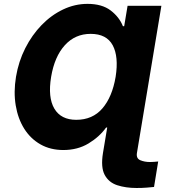

<svg xmlns="http://www.w3.org/2000/svg" viewBox="-20 -757 886 982"><path d="M805.4 -727.3 680.4 25.2Q675.8 53.3 697.6 62.5Q719.5 71.7 747.5 71.7Q757.8 71.7 767.9 70.8Q778.1 70 789.1 68.9L767.8 199.2Q752.5 200.6 730.5 202.6Q708.5 204.5 678.3 204.5Q622.9 204.5 579.5 190.3Q536.2 176.1 515.4 137.4Q494.7 98.7 506.7 25.2L528.4 -104.8H522.7Q488.3 -56.8 432.7 -23.3Q377.1 10.3 304 10.3Q237.9 10.3 187.1 -18.5Q136.4 -47.2 104 -98.5Q71.7 -149.9 60.4 -217.9Q49 -285.9 61.8 -364.3Q74.9 -442.8 109.2 -510.5Q143.5 -578.1 193 -629.1Q242.5 -680 302.7 -708.6Q362.9 -737.2 427.6 -737.2Q501.8 -737.2 546 -703.5Q590.2 -669.7 608.7 -622.9H615.1L632.5 -727.3ZM370 -144.2Q453.5 -144.2 503.7 -202.6Q554 -261 571.4 -364Q587.7 -467 556.5 -525.4Q525.2 -583.8 443.5 -583.8Q364.3 -583.8 311.6 -525.7Q258.9 -467.7 241.5 -364Q224.1 -258.5 258 -201.3Q291.9 -144.2 370 -144.2Z"/></svg>

Font: Inter UI Extra Bold
Style: Italic
Weight: 800
Italic angle: 9.39999°
Designer: Rasmus Andersson
Foundry: rsms
Version: 3.2;8d6f07862